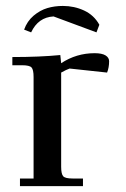

<svg xmlns="http://www.w3.org/2000/svg" viewBox="-20 -633 429 653"><path d="M22 -411.1V-439Q115.2 -439 185.1 -445.8L188 -418Q239.7 -452.1 301.8 -452.1Q326.7 -452.1 338.9 -444.6Q351.1 -437 351.1 -424.8Q351.1 -403.3 344.2 -386.2L216.8 -399.9Q205.6 -396 188 -386.2V-65.9Q188 -41 195.1 -33.4Q202.1 -25.9 227.1 -25.9H262.2V0H47.9V-25.9H94.2V-371.1Q94.2 -396 87.2 -403.6Q80.1 -411.1 55.2 -411.1ZM62 -532.2Q72.3 -561 94.2 -579.6Q116.2 -598.1 140.9 -605.5Q165.5 -612.8 193.8 -612.8Q232.4 -612.8 266.1 -597.2Q299.8 -581.5 317.9 -548.8L308.1 -522.9L162.1 -577.1Q109.9 -574.2 85.9 -522.9Z"/></svg>

Font: Dihjauti S
Style: Bold
Weight: 700
Designer: T. Christopher White
Version: Version 3.0.0